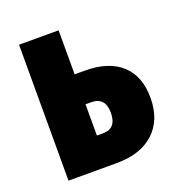

<svg xmlns="http://www.w3.org/2000/svg" viewBox="-106 -643 688 734"><g transform="rotate(-20 238.0 -276.5)"><path d="M50 0V-553H211V-374H251Q349 -374 401 -326.5Q453 -279 453 -191Q453 -101 398.5 -50.5Q344 0 246 0ZM211 -125H236Q291 -125 291 -189Q291 -252 234 -252H211Z"/></g></svg>

Font: Noto Sans ExtraCondensed Black
Style: Regular
Weight: 900
Width: 2
Designer: Monotype Design Team
Foundry: Monotype Imaging Inc.
Version: Version 2.013; ttfautohint (v1.8.4.7-5d5b)